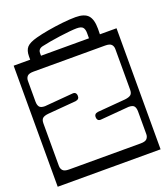

<svg xmlns="http://www.w3.org/2000/svg" viewBox="-157 -819 806 933"><g transform="rotate(-20 246.0 -352.5)"><path d="M426.5 -635Q426.5 -620.5 426 -606H512V20H-20V-606H65.5Q65.5 -614.5 65.5 -623Q65.5 -654 79.8 -669.8Q94 -685.5 133.5 -696Q159 -703 197.2 -709.8Q235.5 -716.5 274.8 -720.8Q314 -725 342.5 -725Q388.5 -725 407.5 -704Q426.5 -683 426.5 -635ZM121.5 -620V-606H369.5V-633Q369.5 -652.5 361.5 -662.2Q353.5 -672 329.5 -672Q317 -672 293.2 -669.8Q269.5 -667.5 241.8 -663.8Q214 -660 188.2 -655.5Q162.5 -651 145.5 -647Q121.5 -641.5 121.5 -620ZM59 -329Q38 -327 29 -319.5Q20 -312 20 -293V-73Q20 -59 28.5 -49.5Q37 -40 61 -40H431Q455 -40 463.5 -49.5Q472 -59 472 -73V-190Q472 -208 465 -217.5Q458 -227 436 -227L292 -215Q270.5 -212 269 -233Q267.5 -252 288 -255L433 -267Q454 -269.5 463 -277Q472 -284.5 472 -303V-513Q472 -527.5 463.5 -536.8Q455 -546 431 -546H61Q37 -546 28.5 -536.8Q20 -527.5 20 -513V-406Q20 -388 27.2 -378.5Q34.5 -369 56 -369L200 -381Q221.5 -384 223 -363Q224.5 -344 204 -341Z"/></g></svg>

Font: Honk Rounded
Style: Regular
Weight: 400
Designer: Noopur Datye & Yesha Goshar
Foundry: Ek Type
Version: Version 1.000